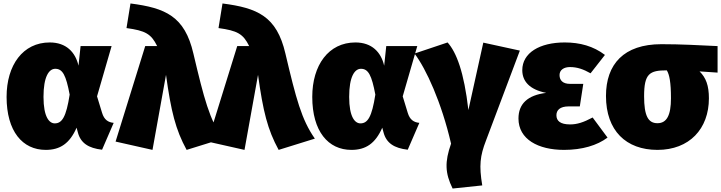

<svg xmlns="http://www.w3.org/2000/svg" viewBox="-20 -843 4161 1108"><path d="M267 -598C112 -598 18 -467 18 -284C18 -85 110 22 244 22C327 22 382 -15 422 -106L429 -80C445 -17 491 12 569 21L636 -134C604 -137 581 -152 569 -192L540 -287L624 -577H445L433 -464C415 -542 362 -598 267 -598ZM299 -446C342 -446 361 -408 382 -297C362 -168 338 -131 296 -131C265 -131 231 -166 231 -284C231 -400 262 -446 299 -446Z M733 -823 710 -681C819 -666 852 -648 887 -577H818L647 -26L860 22L938 -411C967 -201 993 -95 1057 22L1266 -43C1189 -153 1158 -272 1096 -534C1046 -750 934 -797 733 -823Z M1264 -823 1241 -681C1350 -666 1383 -648 1418 -577H1349L1178 -26L1391 22L1469 -411C1498 -201 1524 -95 1588 22L1797 -43C1720 -153 1689 -272 1627 -534C1577 -750 1465 -797 1264 -823Z M2031 -598C1876 -598 1782 -467 1782 -284C1782 -85 1874 22 2008 22C2091 22 2146 -15 2186 -106L2193 -80C2209 -17 2255 12 2333 21L2400 -134C2368 -137 2345 -152 2333 -192L2304 -287L2388 -577H2209L2197 -464C2179 -542 2126 -598 2031 -598ZM2063 -446C2106 -446 2125 -408 2146 -297C2126 -168 2102 -131 2060 -131C2029 -131 1995 -166 1995 -284C1995 -400 2026 -446 2063 -446Z M2563 -598 2372 -534C2439 -446 2528 -252 2583 -14C2546 91 2548 156 2592 245L2763 227C2744 113 2750 57 2785 -33L2980 -551L2769 -597L2683 -208C2658 -427 2614 -541 2563 -598Z M3239 -598C3094 -598 2994 -538 2994 -438C2994 -374 3036 -326 3132 -307C3024 -294 2972 -243 2972 -159C2972 -39 3086 22 3235 22C3340 22 3426 -4 3486 -49L3400 -165C3346 -136 3309 -125 3270 -125C3214 -125 3191 -145 3191 -178C3191 -207 3211 -229 3262 -229H3326L3346 -359H3270C3227 -359 3209 -380 3209 -410C3209 -440 3235 -456 3269 -456C3312 -456 3347 -443 3388 -420L3471 -526C3404 -577 3326 -598 3239 -598Z M4121 -577C4016 -582 3909 -588 3797 -588C3579 -588 3477 -472 3477 -289C3477 -89 3593 22 3774 22C3958 22 4071 -99 4071 -276C4071 -349 4054 -395 4017 -431L4121 -424ZM3774 -132C3720 -132 3697 -175 3697 -288C3697 -419 3729 -437 3828 -437C3843 -413 3852 -368 3852 -276C3852 -178 3828 -132 3774 -132Z"/></svg>

Font: Glow Sans SC Normal Heavy
Style: Regular
Weight: 900
Designer: Ryoko NISHIZUKA (kana, bopomofo & ideographs); Paul D. Hunt (Latin, Greek & Cyrillic); Sandoll Communications, Soo-young
Version: Version 0.93